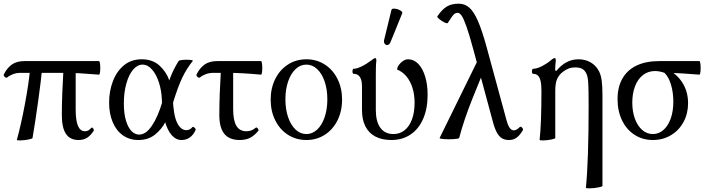

<svg xmlns="http://www.w3.org/2000/svg" viewBox="-20 -745 3812 1037"><path d="M0.5 -342.8Q17.6 -377.4 43.7 -396.2Q69.8 -415 111.8 -415H514.6Q519 -415 520.8 -396.5Q522.5 -377.9 520.8 -359.6Q519 -341.3 514.6 -341.8Q453.1 -346.7 412.8 -349.1Q372.6 -351.6 332 -351.6H92.3Q68.8 -351.6 49.8 -344.2Q30.8 -336.9 19 -326.7Q15.6 -323.7 10.5 -326.2Q5.4 -328.6 2 -333.7Q-1.5 -338.9 0.5 -342.8ZM142.6 -372.6 207.5 -372.1Q201.2 -308.1 186.5 -201.7Q171.9 -95.2 155.8 0Q155.3 4.4 133.5 8.5Q111.8 12.7 91.1 13.4Q70.3 14.2 71.3 9.8Q93.8 -72.3 114.5 -182.6Q135.3 -293 142.6 -372.6ZM314 -123.5Q314 -182.6 316.4 -242.4Q318.8 -302.2 323.7 -390.6H388.7V-154.8Q388.7 -94.2 401.1 -65.2Q413.6 -36.1 439 -36.1Q448.7 -36.1 456.5 -40.3Q464.4 -44.4 474.1 -55.2Q476.6 -57.6 480 -54.7Q483.4 -51.8 485.6 -46.6Q487.8 -41.5 486.8 -39.6Q469.2 -12.7 450 -0.7Q430.7 11.2 404.3 11.2Q358.4 11.2 336.2 -22Q314 -55.2 314 -123.5Z M569.3 -190.9Q569.3 -252 589.4 -305.4Q609.4 -358.9 648.9 -391.8Q688.5 -424.8 745.1 -424.8Q803.7 -424.8 841.1 -391.1Q878.4 -357.4 895.3 -308.8Q912.1 -260.3 913.6 -212.4Q916.5 -124.5 936 -83.3Q955.6 -42 986.8 -42Q996.1 -42 1004.4 -46.1Q1012.7 -50.3 1018.6 -58.1Q1021 -61 1025.9 -58.6Q1030.8 -56.2 1034.4 -51.3Q1038.1 -46.4 1036.6 -43Q1024.4 -16.1 1005.1 -2.4Q985.8 11.2 960.4 11.2Q930.2 11.2 907 -15.4Q883.8 -42 870.1 -91.8Q856.4 -141.6 854 -210.4Q852.1 -256.3 838.4 -299.3Q824.7 -342.3 801.5 -369.1Q778.3 -396 750 -396Q722.2 -396 699 -368.9Q675.8 -341.8 662.4 -293.7Q648.9 -245.6 648.9 -186Q648.9 -131.8 660.2 -94Q671.4 -56.2 690.2 -37.1Q709 -18.1 731.4 -18.1Q768.1 -18.1 800.3 -65.7Q832.5 -113.3 856.4 -193.4Q883.8 -283.7 900.4 -327.4Q917 -371.1 944.8 -415.5Q947.8 -419.9 968 -421.6Q988.3 -423.3 1006.3 -421.6Q1024.4 -419.9 1021 -415.5Q988.8 -376 964.6 -325.7Q940.4 -275.4 913.1 -185.5Q896.5 -130.9 874.8 -88.6Q853 -46.4 816.7 -17.6Q780.3 11.2 727.5 11.2Q679.2 11.2 643.3 -14.4Q607.4 -40 588.4 -85.9Q569.3 -131.8 569.3 -190.9Z M1164.6 -123.5Q1164.6 -182.6 1167 -242.4Q1169.4 -302.2 1174.3 -390.6H1239.3V-154.8Q1239.3 -94.2 1256.8 -65.2Q1274.4 -36.1 1311 -36.1Q1325.2 -36.1 1336.4 -40.3Q1347.7 -44.4 1361.3 -55.2Q1364.7 -58.1 1368.7 -54.9Q1372.6 -51.8 1375 -46.6Q1377.4 -41.5 1376 -39.6Q1354.5 -12.7 1330.8 -0.7Q1307.1 11.2 1274.9 11.2Q1218.8 11.2 1191.7 -22Q1164.6 -55.2 1164.6 -123.5ZM1041.5 -342.8Q1058.6 -377.4 1084.7 -396.2Q1110.8 -415 1152.8 -415H1389.6Q1394 -415 1395.8 -396.5Q1397.5 -377.9 1395.8 -359.6Q1394 -341.3 1389.6 -341.8Q1336.4 -346.7 1292.7 -349.1Q1249 -351.6 1207 -351.6H1133.3Q1109.9 -351.6 1090.8 -344.2Q1071.8 -336.9 1060.1 -326.7Q1056.6 -323.7 1051.5 -326.2Q1046.4 -328.6 1043 -333.7Q1039.6 -338.9 1041.5 -342.8Z M1441.9 -207Q1441.9 -269 1466.8 -318.8Q1491.7 -368.7 1535.6 -396.7Q1579.6 -424.8 1634.8 -424.8Q1689.9 -424.8 1733.9 -396.7Q1777.8 -368.7 1802.7 -318.8Q1827.6 -269 1827.6 -207Q1827.6 -144.5 1802.7 -94.7Q1777.8 -44.9 1733.9 -16.8Q1689.9 11.2 1634.8 11.2Q1579.6 11.2 1535.6 -16.8Q1491.7 -44.9 1466.8 -94.7Q1441.9 -144.5 1441.9 -207ZM1748 -208.5Q1748 -262.2 1733.4 -304.9Q1718.8 -347.7 1693.1 -371.8Q1667.5 -396 1634.8 -396Q1602.1 -396 1576.4 -371.8Q1550.8 -347.7 1536.1 -304.9Q1521.5 -262.2 1521.5 -208.5Q1521.5 -154.8 1536.1 -112.1Q1550.8 -69.3 1576.4 -45.2Q1602.1 -21 1634.8 -21Q1667.5 -21 1693.1 -45.2Q1718.8 -69.3 1733.4 -112.1Q1748 -154.8 1748 -208.5Z M1935.1 -150.9V-278.8Q1935.1 -301.3 1929.9 -316.2Q1924.8 -331.1 1915 -338.6Q1905.3 -346.2 1890.1 -346.2Q1885.7 -346.2 1884.3 -353Q1882.8 -359.9 1884.5 -366.7Q1886.2 -373.5 1890.1 -373.5Q1906.7 -373.5 1932.6 -386Q1958.5 -398.4 1985.4 -418.9Q1993.7 -425.3 1998.8 -428.2Q2003.9 -431.2 2006.8 -431.2Q2009.8 -431.2 2011.2 -427.7Q2012.7 -424.3 2012.7 -417.5Q2010.7 -400.9 2010.3 -380.9Q2009.8 -360.8 2009.8 -342.3V-150.9Q2009.8 -88.4 2034.4 -54.7Q2059.1 -21 2105 -21Q2139.6 -21 2165.5 -41.7Q2191.4 -62.5 2205.3 -100.6Q2219.2 -138.7 2219.2 -190.4Q2219.2 -233.9 2207.8 -270.5Q2196.3 -307.1 2175 -332.5Q2153.8 -357.9 2125 -369.1Q2125 -380.9 2134.3 -394Q2143.6 -407.2 2157.2 -416Q2170.9 -424.8 2184.1 -424.8Q2214.8 -424.8 2238.8 -400.4Q2262.7 -376 2276.1 -332.3Q2289.6 -288.6 2289.6 -232.9Q2289.6 -158.7 2265.6 -103.5Q2241.7 -48.3 2197.5 -18.6Q2153.3 11.2 2093.8 11.2Q2043 11.2 2007.3 -7.6Q1971.7 -26.4 1953.4 -62.7Q1935.1 -99.1 1935.1 -150.9ZM2054.7 -529.3 2094.2 -691.4Q2096.2 -699.7 2112.1 -698.2Q2127.9 -696.8 2141.8 -688.7Q2155.8 -680.7 2152.3 -672.9L2089.4 -518.1Q2084 -504.4 2074.2 -502.2Q2064.5 -500 2058.1 -508.3Q2051.8 -516.6 2054.7 -529.3Z M2642.6 -85.4 2536.6 -477.5Q2515.1 -556.6 2500 -599.9Q2484.9 -643.1 2473.9 -659.4Q2462.9 -675.8 2452.6 -675.8Q2443.4 -675.8 2437 -671.9Q2430.7 -668 2422.6 -657.2Q2414.6 -646.5 2398.4 -621.1Q2395.5 -616.7 2380.4 -624Q2365.2 -631.3 2352.3 -642.1Q2339.4 -652.8 2342.3 -657.2Q2367.2 -693.8 2392.8 -709.5Q2418.5 -725.1 2457.5 -725.1Q2490.2 -725.1 2514.6 -703.9Q2539.1 -682.6 2561.3 -631.8Q2583.5 -581.1 2608.4 -490.2L2714.4 -100.6Q2723.1 -67.4 2732.9 -54.2Q2742.7 -41 2754.4 -41Q2762.2 -41 2769.5 -44.9Q2776.9 -48.8 2787.6 -59.1Q2791 -62 2795.7 -59.1Q2800.3 -56.2 2803.2 -50.8Q2806.2 -45.4 2804.7 -43Q2787.6 -13.7 2770 -1.2Q2752.4 11.2 2729 11.2Q2707 11.2 2691.4 2Q2675.8 -7.3 2664.1 -28.3Q2652.3 -49.3 2642.6 -85.4ZM2574.2 -447.3 2602.1 -386.2 2530.3 -209Q2486.8 -100.6 2460 0Q2459 4.4 2431.6 6.3Q2404.3 8.3 2378.4 6.3Q2352.5 4.4 2354.5 0Z M3159.2 -172.9Q3159.2 -259.8 3157.2 -294.9Q3155.3 -330.1 3147.5 -346.7Q3138.2 -366.2 3124 -373.5Q3109.9 -380.9 3087.4 -380.9Q3065.9 -380.9 3050.3 -374.5Q3034.7 -368.2 3020 -356.9Q2999 -340.8 2989 -318.4Q2979 -295.9 2979 -253.9V0Q2979 4.4 2957.8 8.5Q2936.5 12.7 2915.3 13.4Q2894 14.2 2894.5 9.8Q2904.3 -76.7 2904.3 -254.4Q2904.3 -288.6 2899.4 -308.6Q2894.5 -328.6 2884.8 -337.4Q2875 -346.2 2859.4 -346.2Q2855 -346.2 2853.5 -353Q2852.1 -359.9 2853.8 -366.7Q2855.5 -373.5 2859.4 -373.5Q2879.9 -373.5 2907.7 -387.9Q2935.5 -402.3 2954.6 -418.9Q2961.9 -425.3 2967.3 -428.2Q2972.7 -431.2 2976.1 -431.2Q2979 -431.2 2980.5 -427.7Q2981.9 -424.3 2981.9 -417.5Q2978.5 -391.1 2978.5 -364.3L2984.9 -362.3Q3011.2 -394 3040.8 -409.4Q3070.3 -424.8 3104.5 -424.8Q3141.6 -424.8 3170.7 -407.7Q3199.7 -390.6 3215.3 -359.9Q3225.6 -340.3 3229.7 -309.8Q3233.9 -279.3 3233.9 -231.9V258.8Q3233.9 263.2 3211.4 267.3Q3189 271.5 3166.5 272.2Q3144 272.9 3144.5 268.6Q3159.2 121.6 3159.2 -172.9Z M3315.4 -209.5Q3315.4 -274.4 3341.6 -320.6Q3367.7 -366.7 3418 -390.9Q3468.3 -415 3540 -415H3757.3Q3761.7 -415 3763.4 -396.5Q3765.1 -377.9 3763.4 -359.6Q3761.7 -341.3 3757.3 -341.8Q3659.2 -349.6 3594.7 -352.1L3598.6 -363.8Q3645 -335.4 3670.7 -290Q3696.3 -244.6 3696.3 -187.5Q3696.3 -131.3 3671.6 -85.9Q3647 -40.5 3603.5 -14.6Q3560.1 11.2 3505.9 11.2Q3451.2 11.2 3407.7 -16.6Q3364.3 -44.4 3339.8 -94.7Q3315.4 -145 3315.4 -209.5ZM3616.7 -195.8Q3616.7 -246.1 3603.8 -288.6Q3590.8 -331.1 3568.8 -351.6Q3542.5 -361.3 3517.6 -361.3Q3480.5 -361.3 3452.6 -339.6Q3424.8 -317.9 3409.9 -279.1Q3395 -240.2 3395 -190.9Q3395 -142.6 3409.2 -103.8Q3423.3 -64.9 3448.7 -43Q3474.1 -21 3505.9 -21Q3538.1 -21 3563.2 -43Q3588.4 -64.9 3602.5 -104.5Q3616.7 -144 3616.7 -195.8Z"/></svg>

Font: Junicode Two Beta VF
Style: Regular
Weight: 400
Designer: Peter S. Baker
Foundry: Briery Creek Software
Version: Version 1.031 beta; ttfautohint (v1.8.1.43-b0c9)